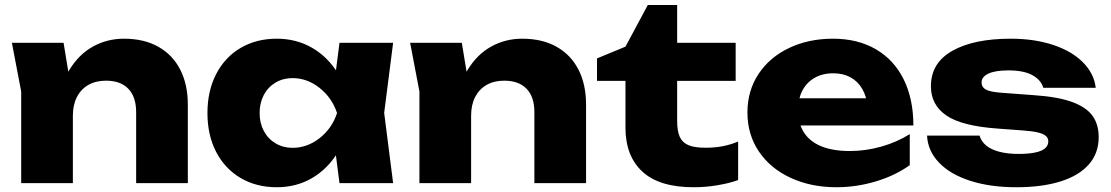

<svg xmlns="http://www.w3.org/2000/svg" viewBox="-20 -746 4524 782"><path d="M238.9 -571.8 276.8 -341.2V0H66.3V-373.2L28.4 -571.8ZM745 -320.1V0H534.5V-289.4Q534.5 -351.4 502.7 -384.4Q470.9 -417.4 411.7 -417.4Q370.4 -417.4 339.9 -400.1Q309.5 -382.7 293.2 -350.7Q276.8 -318.8 276.8 -274.7L212 -308.1Q223.9 -397.4 262.2 -460.7Q300.5 -524 358.3 -556.2Q416.2 -588.4 484.9 -588.4Q566.5 -588.4 625 -555.5Q683.4 -522.5 714.2 -462.2Q745 -401.8 745 -320.1Z M1336.2 -205.5 1364.1 -285.6 1336.2 -364.7 1362.7 -571.8H1581.2L1544.7 -286.2L1581.2 0H1362.7ZM1107.2 16.6Q1023.9 16.6 959.7 -21.2Q895.6 -59.1 860.2 -127.5Q824.9 -196 824.9 -285.6Q824.9 -375.2 860.2 -444Q895.6 -512.8 959.7 -550.6Q1023.9 -588.4 1107.2 -588.4Q1187.2 -588.4 1251.5 -551.1Q1315.9 -513.8 1357.4 -445.5Q1399 -377.2 1411.2 -285.6Q1398 -194.6 1356.4 -126.4Q1314.9 -58.1 1251 -20.7Q1187.2 16.6 1107.2 16.6ZM1171.3 -143.9Q1231.5 -143.9 1281.8 -183.4Q1332.2 -222.9 1352.8 -285.6Q1332.2 -347.9 1281.7 -387.9Q1231.1 -427.9 1171.3 -427.9Q1133 -427.9 1102.2 -409.6Q1071.4 -391.3 1054.4 -359Q1037.4 -326.7 1037.4 -285.6Q1037.4 -245.2 1054.4 -212.9Q1071.4 -180.6 1102.2 -162.3Q1133 -143.9 1171.3 -143.9Z M1860.9 -571.8 1898.8 -341.2V0H1688.3V-373.2L1650.4 -571.8ZM2367 -320.1V0H2156.5V-289.4Q2156.5 -351.4 2124.7 -384.4Q2092.9 -417.4 2033.7 -417.4Q1992.4 -417.4 1961.9 -400.1Q1931.5 -382.7 1915.2 -350.7Q1898.8 -318.8 1898.8 -274.7L1834 -308.1Q1845.9 -397.4 1884.2 -460.7Q1922.5 -524 1980.3 -556.2Q2038.2 -588.4 2106.9 -588.4Q2188.5 -588.4 2247 -555.5Q2305.4 -522.5 2336.2 -462.2Q2367 -401.8 2367 -320.1Z M2411.6 -508.1 2527.5 -556 2618.5 -725.7H2738V-571.8H2976.3V-416.6H2738V-254.1Q2738 -212 2748.6 -188.7Q2759.2 -165.4 2783.6 -154.9Q2808 -144.3 2853.1 -144.3Q2892.2 -144.3 2924.6 -150.7Q2956.9 -157.1 2986.3 -169.6V-12.6Q2952.8 -0.2 2904 8.2Q2855.2 16.6 2804.9 16.6Q2665.1 16.6 2596.3 -47.1Q2527.5 -110.7 2527.5 -225.7V-416.6H2411.6Z M3024.2 -287.9Q3024.2 -376.2 3069.3 -444.5Q3114.4 -512.8 3193.9 -550.6Q3273.4 -588.4 3372.6 -588.4Q3473.4 -588.4 3547.5 -545.3Q3621.5 -502.1 3660.8 -422.4Q3700.1 -342.6 3700.1 -235.1H3195.1V-345.7H3581.2L3514.3 -308.1Q3510 -352.4 3492 -383.6Q3474 -414.9 3443.8 -431.2Q3413.5 -447.5 3373.5 -447.5Q3329.5 -447.5 3296.9 -428.4Q3264.3 -409.3 3247.3 -375.7Q3230.3 -342.2 3230.3 -297.8Q3230.3 -244.6 3254.1 -207Q3277.8 -169.5 3325 -150.2Q3372.1 -130.9 3440.9 -130.9Q3505.6 -130.9 3569.2 -148.8Q3632.8 -166.7 3685.4 -199.8V-73.3Q3625.9 -30.7 3547.1 -7.1Q3468.2 16.6 3386.6 16.6Q3283.1 16.6 3200.4 -21.6Q3117.7 -59.7 3071 -128.8Q3024.2 -197.9 3024.2 -287.9Z M4119.3 16.6Q4012.8 16.6 3931.7 -9.6Q3850.5 -35.7 3804.7 -83.5Q3758.8 -131.3 3755.8 -193.6H3969.7Q3976.3 -170 3996.7 -153.3Q4017 -136.6 4050.1 -127.9Q4083.2 -119.1 4128.8 -119.1Q4168.5 -119.1 4195.6 -124.7Q4222.6 -130.2 4236.1 -141.6Q4249.6 -152.9 4249.6 -170.1Q4249.6 -183.9 4239.5 -192.6Q4229.5 -201.2 4206.8 -206.6Q4184.1 -212 4145.8 -214.7L4045.9 -222.1Q3897.4 -232.4 3834.5 -275.6Q3771.5 -318.8 3771.5 -394.6Q3771.5 -489.9 3859.1 -539.2Q3946.6 -588.4 4096.8 -588.4Q4192.2 -588.4 4268.6 -563.3Q4344.9 -538.1 4390.4 -492.5Q4436 -446.9 4442.9 -388.3H4229.1Q4220.8 -419.5 4185.7 -439.4Q4150.5 -459.3 4087.2 -459.3Q4034.1 -459.3 4006 -446.3Q3977.8 -433.3 3977.8 -409.7Q3977.8 -390.9 3995.2 -381.2Q4012.6 -371.6 4059 -368.2L4190.9 -358.4Q4289.5 -351.7 4347.3 -330.4Q4405.1 -309 4430 -273.9Q4454.9 -238.8 4454.9 -187.6Q4454.9 -121.8 4414.6 -76.1Q4374.3 -30.4 4299 -6.9Q4223.8 16.6 4119.3 16.6Z"/></svg>

Font: Unbounded Variable
Style: Regular
Weight: 400
Designer: Luke Prowse, Jean-Baptiste Morizot, Fátima Lázaro, Florian Runge
Foundry: NaN
Version: Version 1.600;FEAKit 1.0